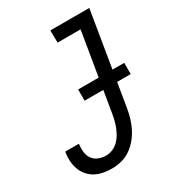

<svg xmlns="http://www.w3.org/2000/svg" viewBox="-180 -838 859 948"><g transform="rotate(-30 250.0 -363.5)"><path d="M179 8Q154 8 130 3.5Q106 -1 85.5 -12Q65 -23 49.5 -41Q34 -59 26 -81Q18 -103 16.5 -128Q15 -153 19 -178L20 -180H98L97 -179Q94 -156 96.5 -134Q99 -112 111 -95Q123 -78 143 -70Q163 -62 185 -62Q203 -62 221 -69Q239 -76 253.5 -89.5Q268 -103 278 -120Q288 -137 295 -154.5Q302 -172 306.5 -190Q311 -208 314 -226L387 -665H256L255 -735H477L391 -214Q387 -188 379 -161Q371 -134 358.5 -109Q346 -84 327 -61Q308 -38 284.5 -22Q261 -6 233.5 1Q206 8 179 8ZM491 -350H228V-414H491Z"/></g></svg>

Font: Iosevka Term Oblique
Style: Regular
Weight: 400
Italic angle: -9°
Monospace: yes
Designer: Belleve Invis
Foundry: Belleve Invis
Version: Version 31.4.0